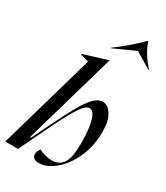

<svg xmlns="http://www.w3.org/2000/svg" viewBox="-248 -1088 1036 1199"><g transform="rotate(30 269.5 -488.5)"><path d="M190 -690 131 -707V-712L302 -765H303L112 -102H120L179 -223Q231 -330 265 -391Q299 -452 331 -486Q363 -520 395 -520Q434 -520 461 -476.5Q488 -433 488 -357Q488 -251 449 -166.5Q410 -82 352 -35Q294 12 240 12Q215 12 203 1.5Q191 -9 191 -26Q191 -46 208 -67Q226 -57 252.5 -50Q279 -43 303 -43Q354 -43 381 -83Q408 -123 408 -225Q408 -331 391 -387.5Q374 -444 345 -444Q318 -444 284 -393.5Q250 -343 188 -216L84 0H-8ZM448 -989H453Q463 -953 488 -912.5Q513 -872 547 -836L542 -835L426 -904L274 -835L269 -836Q366 -907 448 -989Z"/></g></svg>

Font: Nyght Serif Italic
Style: Regular
Weight: 400
Italic angle: -16°
Designer: Maksym Kobuzan
Version: Version 0.410